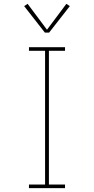

<svg xmlns="http://www.w3.org/2000/svg" viewBox="-20 -981 490 1001"><path d="M131 0V-19H215V-716H131V-735H319V-716H235V-19H319V0ZM214 -811 106 -949 124 -961 225 -826 326 -961 344 -949 236 -811Z"/></svg>

Font: Zed Sans Thin Extended
Style: Regular
Weight: 100
Width: 7
Designer: Belleve Invis
Foundry: Belleve Invis
Version: Version 1.0.0; ttfautohint (v1.8.4)